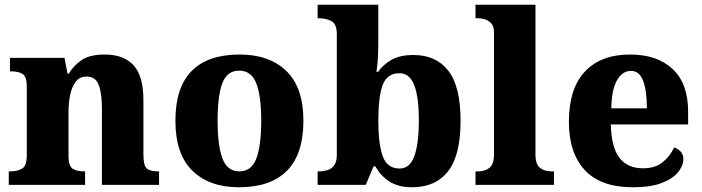

<svg xmlns="http://www.w3.org/2000/svg" viewBox="-20 -780 2962 810"><path d="M17 0V-57H21Q55 -57 74 -69Q93 -81 93 -125V-415Q93 -456 76 -467.5Q59 -479 26 -479H22V-536H252L265 -469H270Q291 -504 325 -527Q359 -550 422 -550Q502 -550 543.5 -504.5Q585 -459 585 -358V-128Q585 -82 599 -69.5Q613 -57 647 -57H651V0H410V-322Q410 -386 396.5 -421.5Q383 -457 345 -457Q316 -457 299.5 -435.5Q283 -414 276 -379.5Q269 -345 269 -305V-122Q269 -81 285.5 -69Q302 -57 335 -57H339V0Z M988 10Q863 10 791.5 -60Q720 -130 720 -271Q720 -411 788.5 -480.5Q857 -550 991 -550Q1116 -550 1188 -480.5Q1260 -411 1260 -271Q1260 -130 1191 -60Q1122 10 988 10ZM990 -57Q1041 -57 1061.5 -111.5Q1082 -166 1082 -271Q1082 -376 1061 -429Q1040 -482 989 -482Q938 -482 918 -429Q898 -376 898 -271Q898 -166 918.5 -111.5Q939 -57 990 -57Z M1718 10Q1660 10 1622.5 -14.5Q1585 -39 1564 -78H1556L1523 0H1320V-57H1327Q1344 -57 1361 -62Q1378 -67 1389.5 -82Q1401 -97 1401 -127V-636Q1401 -678 1379 -690.5Q1357 -703 1325 -703H1320V-760H1576V-595Q1576 -567 1574 -533Q1572 -499 1568 -477H1575Q1596 -507 1631.5 -527.5Q1667 -548 1724 -548Q1820 -548 1871.5 -481.5Q1923 -415 1923 -271Q1923 -125 1870.5 -57.5Q1818 10 1718 10ZM1666 -69Q1709 -69 1728 -121.5Q1747 -174 1747 -272Q1747 -371 1727.5 -421Q1708 -471 1665 -471Q1613 -471 1594.5 -421.5Q1576 -372 1576 -271Q1576 -174 1594.5 -121.5Q1613 -69 1666 -69Z M1986 0V-57H1997Q2026 -57 2045 -72Q2064 -87 2064 -128V-644Q2064 -670 2051.5 -682.5Q2039 -695 2023.5 -699Q2008 -703 1997 -703H1986V-760H2239V-128Q2239 -87 2258 -72Q2277 -57 2306 -57H2317V0Z M2650 10Q2514 10 2447 -62.5Q2380 -135 2380 -266Q2380 -406 2447.5 -478Q2515 -550 2638 -550Q2752 -550 2817.5 -489Q2883 -428 2883 -309V-255H2557Q2559 -159 2593 -114.5Q2627 -70 2693 -70Q2744 -70 2775.5 -95.5Q2807 -121 2824 -158Q2840 -153 2851.5 -140.5Q2863 -128 2863 -110Q2863 -82 2841.5 -54.5Q2820 -27 2773 -8.5Q2726 10 2650 10ZM2709 -323Q2709 -398 2693 -439.5Q2677 -481 2642 -481Q2605 -481 2582.5 -440.5Q2560 -400 2559 -323Z"/></svg>

Font: Noto Serif Sinhala ExtraBold
Style: Regular
Weight: 800
Designer: Jelle Bosma - Monotype Design Team
Foundry: Monotype Imaging Inc.
Version: Version 2.007; ttfautohint (v1.8.4.7-5d5b)